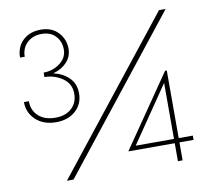

<svg xmlns="http://www.w3.org/2000/svg" viewBox="-78 -795 976 884"><g transform="rotate(-10 410.0 -353.0)"><path d="M164 -274Q105 -274 69 -307.5Q33 -341 33 -391H56Q56 -348 85 -321.5Q114 -295 164 -295Q212 -295 240 -321Q268 -347 268 -389Q268 -436 230 -462Q192 -488 146 -488V-509Q189 -509 222.5 -534Q256 -559 256 -598Q256 -635 232.5 -660.5Q209 -686 167 -686Q126 -686 99.5 -661Q73 -636 73 -596H51Q51 -645 83 -675.5Q115 -706 167 -706Q218 -706 248 -674Q278 -642 278 -598Q278 -561 253 -534.5Q228 -508 189 -498Q233 -488 261.5 -460Q290 -432 290 -387Q290 -337 255 -305.5Q220 -274 164 -274ZM719 -700H750L196 0H165ZM706 -84V0H684V-84H467L698 -420H706V-104H772V-84ZM684 -104V-366L505 -104Z"/></g></svg>

Font: Renner
Style: Thin
Weight: 200
Version: Version 003.000 ; ttfautohint (v0.97) -l 8 -r 50 -G 200 -x 1